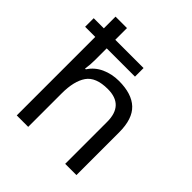

<svg xmlns="http://www.w3.org/2000/svg" viewBox="-200 -881 1020 1020"><g transform="rotate(45 310.5 -371.0)"><path d="M85.4 -742.2H171.4V-654.3H383.8V-589.8H171.4V-504.9Q171.4 -464.8 166 -432.6H171.9Q197.8 -473.1 242.7 -493.4Q287.6 -513.7 339.8 -513.7Q436.5 -513.7 485.1 -467.8Q533.7 -421.9 533.7 -321.3V0H449.2V-315.4Q449.2 -441.4 328.6 -441.4Q238.8 -441.4 205.1 -392.6Q171.4 -343.8 171.4 -252V0H85.4V-589.8H9.3V-654.3H85.4Z"/></g></svg>

Font: Lunasima
Style: Regular
Weight: 400
Designer: The DocRepair Project, Monotype Design Team
Foundry: Google
Version: Version 2.009